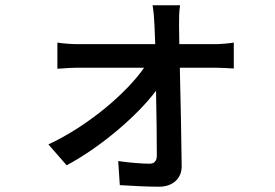

<svg xmlns="http://www.w3.org/2000/svg" viewBox="-20 -636 1040 726"><path d="M658 -469 657 -542C657 -566 657 -594 661 -616H557C561 -592 563 -564 564 -542C565 -522 566 -498 567 -469H278C253 -469 220 -471 197 -475V-376C223 -378 253 -380 280 -380H525C457 -282 310 -158 163 -90L232 -11C360 -79 501 -200 570 -293C572 -199 573 -105 573 -48C573 -28 564 -17 546 -17C518 -17 467 -21 427 -27L433 64C475 67 539 70 582 70C632 70 667 40 667 -7C666 -105 663 -257 660 -380H794C814 -380 844 -378 864 -377V-475C848 -472 813 -469 791 -469Z"/></svg>

Font: Genne Gothic Medium
Style: Regular
Weight: 500
Designer: Ryoko NISHIZUKA (kana & ideographs); Paul D. Hunt (Latin, Greek & Cyrillic); Wenlong ZHANG (bopomofo); Sandoll Communica
Foundry: Adobe Systems Incorporated
Version: Version 1.004;PS 1.004;hotconv 16.6.51;makeotf.lib2.5.65220